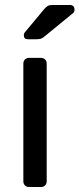

<svg xmlns="http://www.w3.org/2000/svg" viewBox="-20 -753 320 773"><path d="M97 0Q87 0 80.5 -6.5Q74 -13 74 -23V-497Q74 -507 80.5 -513.5Q87 -520 97 -520H145Q155 -520 161.5 -513.5Q168 -507 168 -497V-23Q168 -13 161.5 -6.5Q155 0 145 0ZM92 -595Q76 -595 76 -611Q76 -619 81 -624L156 -714Q165 -725 172 -729Q179 -733 193 -733H261Q280 -733 280 -713Q280 -706 275 -701L159 -606Q151 -599 144 -597Q137 -595 126 -595Z"/></svg>

Font: Rubik Light
Style: Regular
Weight: 400
Version: Version 2.101